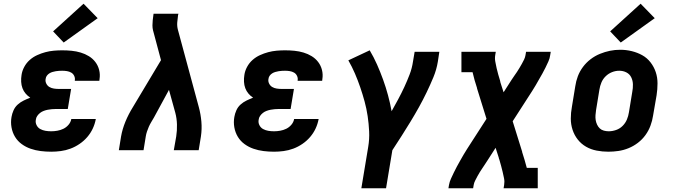

<svg xmlns="http://www.w3.org/2000/svg" viewBox="-20 -809 3640 1034"><path d="M256 8Q227 8 199 4.5Q171 1 145 -8Q119 -17 97 -33Q75 -49 61 -72Q47 -95 42 -123Q37 -151 42 -179Q45 -197 53 -215Q61 -233 75.5 -246Q90 -259 107.5 -267.5Q125 -276 143 -283Q129 -292 118 -305Q107 -318 101 -334Q95 -350 94 -368.5Q93 -387 96 -405Q99 -427 110.5 -448.5Q122 -470 140 -486Q158 -502 180 -512Q202 -522 224.5 -528Q247 -534 270 -536Q293 -538 315 -538Q341 -538 366 -535.5Q391 -533 414.5 -526Q438 -519 458.5 -506.5Q479 -494 493.5 -475Q508 -456 514 -432Q520 -408 516 -383Q516 -380 515.5 -378Q515 -376 515 -374H383Q383 -375 383 -375.5Q383 -376 383 -377Q385 -389 379.5 -400.5Q374 -412 363.5 -418Q353 -424 340.5 -426Q328 -428 315 -428Q307 -428 298 -427.5Q289 -427 280.5 -425.5Q272 -424 263 -421.5Q254 -419 246 -414Q238 -409 232.5 -401.5Q227 -394 226 -385Q223 -372 229 -359.5Q235 -347 246 -340.5Q257 -334 270.5 -332Q284 -330 298 -330H363L345 -222H280Q270 -222 259 -221Q248 -220 237.5 -218Q227 -216 216 -212Q205 -208 196 -201Q187 -194 180.5 -184.5Q174 -175 173 -164Q170 -149 177 -135Q184 -121 197 -114Q210 -107 225 -104.5Q240 -102 256 -102Q272 -102 289 -105Q306 -108 321.5 -115.5Q337 -123 349 -137Q361 -151 364 -168H496Q491 -141 479.5 -116.5Q468 -92 450 -71Q432 -50 408.5 -34Q385 -18 359.5 -8.5Q334 1 307.5 4.5Q281 8 256 8ZM323 -580 266 -640 430 -789 506 -711Z M620 0 632 -74Q639 -114 655.5 -154Q672 -194 695 -231L847 -485L811 -620Q807 -633 804 -646Q801 -659 801 -672.5Q801 -686 802.5 -700Q804 -714 806 -728L807 -735H941L939 -728Q936 -708 934.5 -688Q933 -668 938 -649L1051 -231Q1061 -194 1064.5 -154Q1068 -114 1062 -74L1050 0H916L929 -74Q934 -106 933 -139Q932 -172 924 -202L890 -325L809 -176Q802 -164 794.5 -151.5Q787 -139 781.5 -126.5Q776 -114 771.5 -100.5Q767 -87 765 -74L753 0Z M1456 8Q1427 8 1399 4.5Q1371 1 1345 -8Q1319 -17 1297 -33Q1275 -49 1261 -72Q1247 -95 1242 -123Q1237 -151 1242 -179Q1245 -197 1253 -215Q1261 -233 1275.5 -246Q1290 -259 1307.5 -267.5Q1325 -276 1343 -283Q1329 -292 1318 -305Q1307 -318 1301 -334Q1295 -350 1294 -368.5Q1293 -387 1296 -405Q1299 -427 1310.5 -448.5Q1322 -470 1340 -486Q1358 -502 1380 -512Q1402 -522 1424.5 -528Q1447 -534 1470 -536Q1493 -538 1515 -538Q1541 -538 1566 -535.5Q1591 -533 1614.5 -526Q1638 -519 1658.5 -506.5Q1679 -494 1693.5 -475Q1708 -456 1714 -432Q1720 -408 1716 -383Q1716 -380 1715.5 -378Q1715 -376 1715 -374H1583Q1583 -375 1583 -375.5Q1583 -376 1583 -377Q1585 -389 1579.5 -400.5Q1574 -412 1563.5 -418Q1553 -424 1540.5 -426Q1528 -428 1515 -428Q1507 -428 1498 -427.5Q1489 -427 1480.5 -425.5Q1472 -424 1463 -421.5Q1454 -419 1446 -414Q1438 -409 1432.5 -401.5Q1427 -394 1426 -385Q1423 -372 1429 -359.5Q1435 -347 1446 -340.5Q1457 -334 1470.5 -332Q1484 -330 1498 -330H1563L1545 -222H1480Q1470 -222 1459 -221Q1448 -220 1437.5 -218Q1427 -216 1416 -212Q1405 -208 1396 -201Q1387 -194 1380.5 -184.5Q1374 -175 1373 -164Q1370 -149 1377 -135Q1384 -121 1397 -114Q1410 -107 1425 -104.5Q1440 -102 1456 -102Q1472 -102 1489 -105Q1506 -108 1521.5 -115.5Q1537 -123 1549 -137Q1561 -151 1564 -168H1696Q1691 -141 1679.5 -116.5Q1668 -92 1650 -71Q1632 -50 1608.5 -34Q1585 -18 1559.5 -8.5Q1534 1 1507.5 4.5Q1481 8 1456 8Z M1926 205 1963 -18Q1970 -60 1968 -101.5Q1966 -143 1960 -183.5Q1954 -224 1943.5 -262.5Q1933 -301 1920 -339Q1907 -377 1891.5 -413Q1876 -449 1856 -484L1971 -538Q1993 -501 2010.5 -461.5Q2028 -422 2043 -380.5Q2058 -339 2069.5 -296.5Q2081 -254 2089 -210Q2107 -242 2124.5 -274.5Q2142 -307 2157.5 -340.5Q2173 -374 2186 -408Q2199 -442 2204 -477L2213 -530H2346L2338 -477Q2331 -434 2314 -393Q2297 -352 2277.5 -311.5Q2258 -271 2236 -231.5Q2214 -192 2190.5 -153.5Q2167 -115 2142.5 -76.5Q2118 -38 2093 0L2059 205Z M2395 205 2398 187Q2401 170 2408.5 153.5Q2416 137 2424 120.5Q2432 104 2440.5 88Q2449 72 2458 56.5Q2467 41 2476 25Q2485 9 2495 -6L2600 -169L2549 -333Q2549 -333 2549 -333Q2549 -333 2549 -333V-334V-335Q2542 -356 2536 -377Q2530 -398 2525 -420H2465V-530H2650L2647 -512Q2644 -494 2647.5 -476.5Q2651 -459 2654.5 -442Q2658 -425 2663 -408.5Q2668 -392 2673 -375Q2673 -372 2674 -370Q2675 -368 2675 -365L2692 -312L2735 -379Q2742 -390 2749.5 -400.5Q2757 -411 2764 -421.5Q2771 -432 2777.5 -443Q2784 -454 2790.5 -465.5Q2797 -477 2802.5 -488.5Q2808 -500 2810 -512L2813 -530H2946L2943 -512Q2941 -495 2933.5 -478.5Q2926 -462 2918 -445.5Q2910 -429 2901 -413Q2892 -397 2883 -381.5Q2874 -366 2865 -350Q2856 -334 2846 -319L2741 -156L2792 8Q2792 8 2792 8Q2792 8 2792 8V9V10Q2799 31 2805 52Q2811 73 2817 95H2876V205H2692L2695 187Q2698 169 2694.5 151.5Q2691 134 2687 117Q2683 100 2678.5 83.5Q2674 67 2669 50Q2668 47 2667 45Q2666 43 2666 40L2649 -13L2606 54Q2599 65 2592 75.5Q2585 86 2578 96.5Q2571 107 2564 118Q2557 129 2551 140.5Q2545 152 2539 163.5Q2533 175 2531 187L2528 205Z M3256 8Q3224 8 3193 2Q3162 -4 3136 -19Q3110 -34 3091.5 -57.5Q3073 -81 3063.5 -110Q3054 -139 3054 -170.5Q3054 -202 3060 -234L3078 -344Q3082 -372 3092 -398.5Q3102 -425 3119.5 -448.5Q3137 -472 3160.5 -490Q3184 -508 3211 -519Q3238 -530 3265 -535.5Q3292 -541 3320 -541Q3352 -541 3382.5 -533.5Q3413 -526 3439 -511.5Q3465 -497 3483.5 -473Q3502 -449 3511.5 -420.5Q3521 -392 3521 -360Q3521 -328 3516 -296L3497 -186Q3493 -159 3483 -132Q3473 -105 3456 -81.5Q3439 -58 3415.5 -40Q3392 -22 3365 -11Q3338 0 3310.5 4Q3283 8 3256 8ZM3258 -102Q3278 -102 3298 -109Q3318 -116 3333 -131Q3348 -146 3356 -165Q3364 -184 3367 -204L3385 -314Q3389 -334 3388.5 -354.5Q3388 -375 3379.5 -392.5Q3371 -410 3353.5 -419Q3336 -428 3315 -428Q3295 -428 3276 -420.5Q3257 -413 3242 -398.5Q3227 -384 3219 -365Q3211 -346 3208 -326L3190 -216Q3188 -203 3187 -189Q3186 -175 3188 -162.5Q3190 -150 3195.5 -138Q3201 -126 3210 -117.5Q3219 -109 3232 -105.5Q3245 -102 3258 -102ZM3323 -580 3266 -640 3430 -789 3506 -711Z"/></svg>

Font: Iosevka Curly Slab XBdExObl
Style: Regular
Weight: 800
Width: 7
Italic angle: -9°
Monospace: yes
Designer: Belleve Invis
Foundry: Belleve Invis
Version: Version 11.1.0; ttfautohint (v1.8.3)